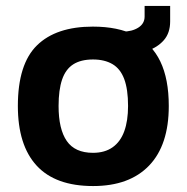

<svg xmlns="http://www.w3.org/2000/svg" viewBox="-20 -610 627 645"><path d="M292.8 15Q166.2 15 103.1 -53.6Q40 -122.2 40 -254Q40 -394.8 104.3 -457.7Q168.6 -520.6 292 -520.6Q376.6 -520.6 433.3 -491.7Q490 -462.8 518.5 -403.7Q547 -344.6 547 -254Q547 -122.6 480.9 -53.8Q414.8 15 292.8 15ZM292.4 -96.6Q332 -96.6 358.4 -115.3Q384.8 -134 397.5 -169.2Q410.2 -204.4 410.2 -254Q410.2 -310 397.3 -344.5Q384.4 -379 357.8 -394.6Q331.2 -410.2 292.4 -410.2Q251.6 -410.2 226 -393.8Q200.4 -377.4 188.6 -342.7Q176.8 -308 176.8 -254Q176.8 -176.2 204.3 -136.4Q231.8 -96.6 292.4 -96.6ZM395 -426 391.8 -503.8Q423.4 -503.8 444.6 -517.2Q465.8 -530.6 465.8 -554.4V-590H551.6V-538Q551.6 -499.4 530.6 -475.2Q509.6 -451 474.5 -439.1Q439.4 -427.2 395 -426Z"/></svg>

Font: Maven Pro VF Beta
Style: Regular
Weight: 400
Designer: Joe Prince
Foundry: Joe Prince
Version: Version 2.002